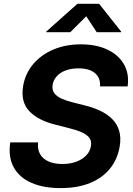

<svg xmlns="http://www.w3.org/2000/svg" viewBox="-20 -968 694 999"><path d="M294.9 10.7Q207 10.7 144.3 -16.4Q81.5 -43.5 51.8 -96.7Q22 -149.9 33.2 -227.1H178.2Q174.3 -189.9 189.2 -165Q204.1 -140.1 233.9 -127.4Q263.7 -114.7 304.7 -114.7Q344.7 -114.7 376.5 -126.5Q408.2 -138.2 428.5 -159.2Q448.7 -180.2 453.1 -208Q457.5 -232.9 445.8 -249.5Q434.1 -266.1 408.2 -278.3Q382.3 -290.5 342.8 -300.3L266.6 -319.8Q178.2 -341.8 132.6 -389.6Q86.9 -437.5 100.1 -519Q110.8 -584.5 151.9 -633.5Q192.9 -682.6 257.1 -710Q321.3 -737.3 400.4 -737.3Q481.4 -737.3 539.3 -709.7Q597.2 -682.1 625.2 -632.8Q653.3 -583.5 644 -518.6H500.5Q503.4 -563 474.1 -587.6Q444.8 -612.3 388.7 -612.3Q350.6 -612.3 321.8 -601.6Q293 -590.8 275.6 -571.5Q258.3 -552.2 253.9 -527.3Q249.5 -501.5 262.2 -483.9Q274.9 -466.3 299.8 -455.1Q324.7 -443.8 356 -436L419.4 -419.9Q464.4 -409.2 501.5 -391.6Q538.6 -374 564 -348.4Q589.4 -322.8 599.9 -287.6Q610.4 -252.4 603 -207Q592.3 -140.6 553 -91.6Q513.7 -42.5 448.7 -15.9Q383.8 10.7 294.9 10.7ZM345.7 -800.3H219.7L220.7 -803.7L382.8 -948.2H495.6L610.4 -803.7L609.9 -800.3H483.4L428.7 -883.3Z"/></svg>

Font: Inter 16pt
Style: Bold Italic
Weight: 700
Italic angle: -9.3988°
Version: Version 4.001;git-66647c0bb